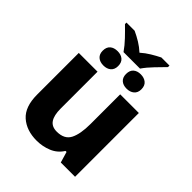

<svg xmlns="http://www.w3.org/2000/svg" viewBox="-240 -995 1138 1138"><g transform="rotate(45 328.5 -426.0)"><path d="M398.4 -725.6H260.3Q237.3 -758.8 207.5 -790Q177.7 -821.3 148.9 -849.1V-861.8H217.3Q248 -847.7 276.4 -830.3Q304.7 -813 329.6 -790Q355.5 -813 384.3 -830.3Q413.1 -847.7 441.4 -861.8H509.3V-849.1Q483.9 -822.8 452.6 -790.8Q421.4 -758.8 398.4 -725.6ZM231.9 -585Q202.1 -585 184.6 -600.3Q167 -615.7 167 -644.5Q167 -674.8 184.6 -689.9Q202.1 -705.1 231.9 -705.1Q260.7 -705.1 278.6 -689.9Q296.4 -674.8 296.4 -644.5Q296.4 -615.7 278.6 -600.3Q260.7 -585 231.9 -585ZM425.8 -585Q397 -585 379.6 -600.3Q362.3 -615.7 362.3 -644.5Q362.3 -674.8 379.6 -689.9Q397 -705.1 425.8 -705.1Q454.6 -705.1 472.9 -689.9Q491.2 -674.8 491.2 -644.5Q491.2 -615.7 472.9 -600.3Q454.6 -585 425.8 -585ZM423.3 -534.7H579.6V0H460L439.9 -68.4H431.2Q405.8 -27.3 361.3 -8.8Q316.9 9.8 266.6 9.8Q181.6 9.8 128.9 -36.9Q76.2 -83.5 76.2 -186V-534.7H233.4V-225.6Q233.4 -169.4 252.4 -140.9Q271.5 -112.3 313.5 -112.3Q377.4 -112.3 400.4 -157.2Q423.3 -202.1 423.3 -286.1Z"/></g></svg>

Font: Lunasima
Style: Bold
Weight: 700
Designer: The DocRepair Project, Monotype Design Team
Foundry: Google
Version: Version 2.009